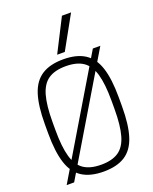

<svg xmlns="http://www.w3.org/2000/svg" viewBox="-180 -1098 961 1206"><g transform="rotate(-20 300.0 -495.0)"><path d="M51 10 499 -740H549L101 10ZM300 10Q212 10 157 -25Q102 -60 77.5 -136Q53 -212 53 -335V-395Q53 -519 77.5 -594.5Q102 -670 157 -705Q212 -740 300 -740Q389 -740 443.5 -705Q498 -670 522.5 -594.5Q547 -519 547 -395V-335Q547 -212 522.5 -136Q498 -60 443.5 -25Q389 10 300 10ZM300 -36Q373 -36 416 -65Q459 -94 478 -160Q497 -226 497 -337V-393Q497 -504 478 -570Q459 -636 416 -665Q373 -694 300 -694Q227 -694 184 -665Q141 -636 122 -570Q103 -504 103 -393V-337Q103 -226 122 -160Q141 -94 184 -65Q227 -36 300 -36ZM326 -780H275L387 -1000H448Z"/></g></svg>

Font: M PLUS Code Latin Expanded Light
Style: Regular
Weight: 300
Width: 7
Designer: Coji Morishita
Foundry: UNDERFOREST DESIGN
Version: Version 1.002; ttfautohint (v1.8.3)